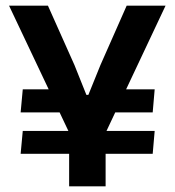

<svg xmlns="http://www.w3.org/2000/svg" viewBox="-20 -659 618 679"><path d="M325.5 -261.5 346.5 -343H527L520 -261.5ZM60.5 -196H527L520 -115H53ZM230 -343 251.5 -261.5H53L60.5 -343ZM231.5 -175.5 12 -639H149.5L243.5 -428.5L285.5 -323.5H292.5L335 -428.5L428 -639H565.5L347 -175.5ZM224.5 0V-294.5H353.5V0Z"/></svg>

Font: Anek Latin SemiBold
Style: Regular
Weight: 600
Designer: Yesha Goshar
Foundry: Ek Type
Version: Version 1.003